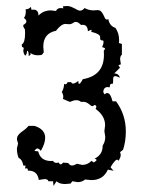

<svg xmlns="http://www.w3.org/2000/svg" viewBox="-20 -608 484 643"><path d="M40.5 -127.4 36.6 -141.1Q36.6 -148.9 40.3 -154.3Q43.9 -159.7 49.8 -164.3Q55.7 -168.9 62.5 -173.8Q69.3 -178.7 75.7 -186.5H95.2Q131.3 -175.3 131.3 -146.5Q131.3 -127.9 116.7 -102.5Q110.8 -110.8 105.5 -110.8Q100.6 -110.8 95.2 -102.5L107.9 -101.1Q115.7 -68.8 150.9 -68.8L157.7 -69.3Q160.6 -62.5 169.4 -62.5L177.2 -63.5Q179.2 -57.6 183.1 -57.6Q187 -57.6 191.4 -63.5L208.5 -62Q213.9 -53.7 221.2 -53.7Q228 -53.7 237.8 -59.6L255.4 -55.7Q272.9 -55.7 286.6 -69.3L293.9 -64Q303.2 -68.8 303.2 -72.3Q303.2 -74.7 296.9 -76.7Q323.7 -90.3 323.7 -118.2V-120.1Q332.5 -133.3 332.5 -149.4L329.6 -168.9L332 -188.5Q332 -220.2 300.3 -243.2L302.7 -250Q302.7 -254.9 296.4 -256.8Q292.5 -252.4 289.6 -252.4Q287.1 -252.4 284.2 -254.6Q281.2 -256.8 277.6 -259.8Q273.9 -262.7 269.3 -264.9Q264.6 -267.1 258.3 -267.1L251.5 -266.6Q244.6 -272.5 235.8 -272.5Q226.6 -272.5 214.4 -266.6L190.9 -276.4L191.9 -283.7Q191.9 -292 187 -299.8Q194.3 -312 194.8 -327.1L199.2 -325.7Q203.6 -325.7 206.5 -333H218.3Q220.2 -328.1 224.6 -328.1Q231 -328.1 242.2 -336.9Q242.2 -327.1 245.1 -327.1Q249 -327.1 257.3 -342.8Q328.1 -355 328.1 -424.3L327.6 -438.5L332 -444.3Q332 -447.8 321.8 -450.2Q326.7 -459.5 326.7 -468.3Q326.7 -472.7 323.2 -472.7H321.3Q315.4 -472.7 315.4 -480V-483.9Q315.4 -494.6 285.2 -501.5L287.1 -506.3L285.2 -508.3L274.4 -503.4Q273.4 -524.9 257.3 -524.9L251.5 -524.4Q241.2 -534.7 233.9 -534.7Q229 -534.7 223.9 -530.8Q218.8 -526.9 211.4 -526.9L199.2 -527.8Q185.1 -527.8 167.5 -504.9Q125 -496.6 125 -451.7L126.5 -432.6L120.6 -424.8Q117.2 -422.9 106 -422.9Q92.3 -422.9 81.5 -430.7L82.5 -426.8Q82.5 -422.4 75.7 -420.9L76.2 -424.3Q76.2 -432.6 73.2 -436.5Q71.8 -438 71.3 -438Q70.3 -438 70.3 -436Q70.3 -426.3 64.5 -421.4Q58.1 -429.2 58.1 -439L59.6 -447.8L53.7 -451.2L52.7 -459Q64 -464.8 64 -496.6L63.5 -509.3L58.1 -518.6V-524.4Q68.4 -530.3 68.4 -536.1Q68.4 -542 60.1 -547.9Q66.4 -555.7 66.4 -569.3L65.9 -577.1H68.4Q76.2 -577.1 83.5 -585L85.4 -575.2L92.3 -575.7Q108.9 -575.7 108.9 -555.7Q125 -573.2 150.4 -573.2L167.5 -571.3Q171.9 -581.1 183.6 -581.1L191.9 -580.1L190.9 -586.9L204.1 -587.9Q211.4 -587.9 217.8 -585.4Q224.1 -583 229.5 -580.1Q234.9 -577.1 239.5 -574.7Q244.1 -572.3 248 -572.3Q256.3 -572.3 263.2 -581.1Q276.9 -573.2 293.9 -573.2L306.2 -574.2Q314.5 -574.2 318.8 -569.3Q323.2 -564.5 326.2 -558.3Q329.1 -552.2 331.5 -547.4Q334 -542.5 337.9 -542.5L342.8 -543.9Q346.7 -521 366.7 -514.6Q378.9 -496.6 378.9 -474.1L378.4 -463.9L388.2 -460.9V-424.8Q382.3 -420.4 382.3 -409.7L384.8 -392.6L376.5 -389.6L381.8 -381.3L362.8 -362.3Q378.4 -361.3 381.3 -347.7Q371.6 -353 365.7 -353Q358.9 -353 358.9 -343.8V-337.4Q358.9 -326.7 355.5 -326.7L352.5 -327.6Q348.6 -327.6 347.2 -315.4L340.8 -316.4Q327.1 -316.4 325.7 -299.8L330.1 -292Q335 -296.4 339.4 -296.4Q350.1 -296.4 356.9 -268.6H368.7Q401.4 -224.1 401.4 -168Q401.4 -134.3 392.1 -106.4L382.3 -98.6L384.3 -89.8Q384.3 -80.1 376.5 -69.3Q375 -73.2 372.1 -73.2Q365.2 -73.2 350.1 -47.9L360.4 -36.1L341.3 -40Q325.7 -4.9 286.1 -4.9L265.1 -6.8Q253.9 2 240.2 2L222.2 -1L216.3 6.8L198.2 8.3Q178.2 8.3 169.4 -1L159.2 14.6L157.7 -1H142.1Q140.6 -8.3 128.9 -8.3L109.9 -5.4Q105.5 -36.6 75.2 -36.6H73.2V-39.1Q73.2 -44.4 68.4 -44.4L63.5 -43.5L65.9 -53.2L58.1 -53.7Q55.2 -73.2 42.5 -79.1Q36.6 -92.8 36.6 -110.8Z"/></svg>

Font: Truetypewriter PolyglOTT
Style: Regular
Weight: 400
Designer: Sergey Beatoff a.k.a. Sam_T
Version: Version 3.76